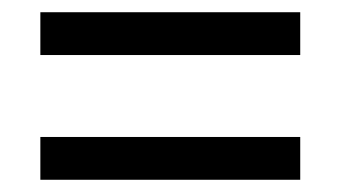

<svg xmlns="http://www.w3.org/2000/svg" viewBox="-20 -509 560 314"><path d="M46 -419V-489H471V-419ZM46 -215V-285H471V-215Z"/></svg>

Font: Noto Sans Hebrew SemiCondensed
Style: Regular
Weight: 400
Width: 4
Designer: Monotype Design Team
Foundry: Monotype Imaging Inc.
Version: Version 2.003